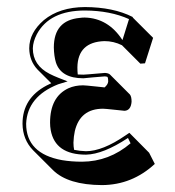

<svg xmlns="http://www.w3.org/2000/svg" viewBox="-20 -459 497 545"><path d="M276.4 -342.3Q200.7 -339.8 199.7 -267.6Q199.7 -256.3 200.7 -247.6Q208.5 -247.1 216.8 -247.1Q217.3 -247.1 230.5 -248Q273.4 -252 277.8 -252Q287.6 -251.5 292 -247.6L348.6 -190.9Q353.5 -185.1 353.5 -170.4Q351.6 -145.5 333.5 -144.5Q329.6 -144.5 304.7 -147.5Q277.8 -150.4 272.5 -150.4Q207.5 -150.4 192.4 -86.9Q189 -71.3 188.5 -54.2Q188.5 -42.5 190.4 -33.7Q206.1 -30.3 224.1 -29.8Q271 -29.8 336.4 -74.7Q341.3 -78.1 347.2 -82L403.3 -25.4L419.4 6.3Q355 65.9 269.5 66.4Q172.9 65.9 130.4 23.9L73.7 -32.7Q44.4 -63 43.9 -107.9Q43.9 -180.2 112.3 -216.3Q119.1 -219.7 125.5 -222.7L86.4 -261.7Q63.5 -286.1 63 -321.8Q63 -366.2 104.5 -401.9Q148.9 -438.5 221.2 -439Q301.8 -438.5 356 -411.1L357.9 -408.2L414.6 -351.6L391.6 -279.3L378.4 -278.3L326.2 -330.6Q302.7 -342.3 276.4 -342.3ZM220.2 -409.2Q287.1 -407.7 327.6 -345.2L346.2 -404.8Q293 -428.7 221.2 -429.2Q120.6 -429.2 84.5 -361.8Q73.7 -340.8 73.2 -321.8Q73.2 -273.9 120.6 -249.5Q131.8 -243.7 145.5 -238.3L171.9 -228L145 -219.7Q57.6 -185.1 54.2 -107.9Q54.2 -22.9 156.2 -4.4Q182.6 0 212.9 0Q290 -0.5 350.6 -52.2L343.3 -67.4Q272.9 -21 224.1 -20Q136.7 -20 124 -89.4Q122.1 -100.1 122.1 -110.8Q122.1 -184.1 174.3 -208.5Q192.9 -216.8 215.8 -216.8Q221.7 -216.8 253.4 -213.4Q273.9 -210.9 276.9 -210.9Q286.1 -218.8 287.1 -227.1Q287.1 -240.2 284.2 -241.2Q281.2 -241.7 277.8 -242.2Q275.9 -242.2 242.7 -239.3Q218.8 -237.3 216.8 -236.8Q153.3 -236.8 138.7 -281.7Q133.3 -299.8 132.8 -324.2Q132.8 -401.4 206.5 -408.2Q213.9 -409.2 220.2 -409.2Z"/></svg>

Font: Linux Biolinum Shadow O
Style: Regular
Weight: 400
Designer: Philipp H. Poll
Foundry: Philipp H. Poll
Version: Version 1.0.4